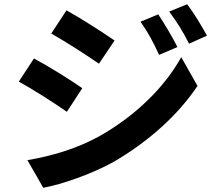

<svg xmlns="http://www.w3.org/2000/svg" viewBox="-20 -836 1040 910"><path d="M730 -768 646 -733C682 -682 705 -639 734 -576L821 -613C798 -659 758 -726 730 -768ZM867 -816 782 -781C819 -731 844 -692 876 -629L961 -667C937 -711 898 -776 867 -816ZM295 -787 223 -677C289 -640 393 -573 449 -534L523 -644C471 -680 361 -751 295 -787ZM110 -77 185 54C273 38 417 -12 519 -69C682 -164 824 -290 916 -429L839 -565C760 -422 620 -285 450 -190C342 -130 222 -96 110 -77ZM141 -559 69 -449C136 -413 240 -346 297 -306L370 -418C319 -454 209 -523 141 -559Z"/></svg>

Font: Noto Sans CJK SC
Style: Bold
Weight: 700
Designer: Ryoko NISHIZUKA 西塚涼子 (kana, bopomofo & ideographs); Paul D. Hunt (Latin, Greek & Cyrillic); Sandoll Communications 산돌커뮤니
Foundry: Adobe
Version: Version 2.004;hotconv 1.0.118;makeotfexe 2.5.65603